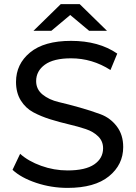

<svg xmlns="http://www.w3.org/2000/svg" viewBox="-20 -907 661 935"><path d="M414 -757 322 -834 230 -757H143L276 -887H368L501 -757ZM156 -512Q156 -472 187.5 -446.5Q219 -421 266 -410Q313 -399 368 -383.5Q423 -368 470 -350.5Q517 -333 548.5 -292Q580 -251 580 -191Q580 -105 510.5 -48.5Q441 8 309 8Q230 8 156.5 -16.5Q83 -41 41 -80L78 -158Q118 -122 180.5 -99.5Q243 -77 309 -77Q396 -77 439 -106.5Q482 -136 482 -185Q482 -219 458.5 -242.5Q435 -266 397.5 -278.5Q360 -291 315 -301.5Q270 -312 225 -326Q180 -340 142.5 -360Q105 -380 81.5 -417.5Q58 -455 58 -508Q58 -595 126.5 -651.5Q195 -708 326 -708Q461 -708 551 -646L518 -566Q429 -623 326 -623Q241 -623 198.5 -592Q156 -561 156 -512Z"/></svg>

Font: false
Style: Regular
Weight: 500
Designer: Julieta Ulanovsky
Foundry: Julieta Ulanovsky
Version: Version 7.222;hotconv 1.0.109;makeotfexe 2.5.65596